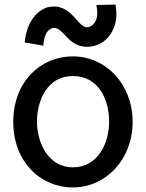

<svg xmlns="http://www.w3.org/2000/svg" viewBox="-20 -771 638 841"><path d="M561 -237C561 -402 444 -524 299 -524C155 -524 38 -410 38 -237C38 -65 155 50 299 50C444 50 561 -73 561 -237ZM458 -238C458 -144 409 -38 299 -38C193 -38 142 -144 142 -238C142 -332 188 -438 299 -438C414 -438 458 -332 458 -238ZM402 -749C405 -736 406 -724 406 -714C406 -659 367 -652 367 -652C319 -642 297 -764 188 -739C188 -739 101 -719 88 -585L170 -571C173 -648 215 -649 215 -649C260 -650 277 -566 361 -566C442 -566 490 -637 490 -709C490 -722 488 -736 486 -751Z"/></svg>

Font: McLaren
Style: Regular
Weight: 400
Designer: Astigmatic (AOETI)
Foundry: Astigmatic (AOETI)
Version: Version 1.000